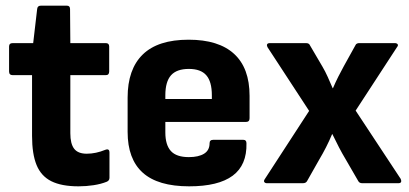

<svg xmlns="http://www.w3.org/2000/svg" viewBox="-20 -646 1443 677"><path d="M257 11Q197 11 161 -7Q125 -25 109 -64Q93 -103 93 -167V-381H25Q12 -381 12 -394V-482Q12 -494 25 -494H97L111 -614Q112 -626 124 -626H216Q227 -626 227 -614L228 -494H353Q365 -494 365 -482V-394Q365 -381 353 -381H228V-176Q228 -139 241.5 -121.5Q255 -104 286 -104Q302 -104 318.5 -107.5Q335 -111 352 -118Q366 -123 366 -108V-19Q366 -9 356 -5Q336 3 310 7Q284 11 257 11Z M647 11Q537 11 483.5 -37Q430 -85 430 -181V-302Q430 -402 483.5 -454Q537 -506 645 -506Q751 -506 805.5 -456Q860 -406 860 -308V-229Q860 -216 847 -216H563V-179Q563 -135 582.5 -113.5Q602 -92 646 -92Q680 -92 699.5 -104Q719 -116 719 -141Q719 -153 732 -153H838Q849 -153 849 -141Q851 -64 800.5 -26.5Q750 11 647 11ZM563 -297H727V-310Q727 -358 707.5 -380.5Q688 -403 646 -403Q603 -403 583 -380.5Q563 -358 563 -310Z M921 0Q915 0 912 -4Q909 -8 914 -15L1070 -255L923 -480Q920 -486 922 -490Q924 -494 932 -494H1059Q1070 -494 1073 -486L1117 -411Q1127 -394 1135.5 -375Q1144 -356 1153 -335H1154Q1163 -356 1172.5 -375Q1182 -394 1192 -412L1233 -486Q1235 -491 1239 -492.5Q1243 -494 1246 -494H1372Q1379 -494 1382 -490Q1385 -486 1380 -480L1234 -256L1393 -15Q1396 -8 1394 -4Q1392 0 1385 0H1257Q1247 0 1243 -8L1199 -84Q1187 -104 1175.5 -126Q1164 -148 1152 -173H1151Q1141 -149 1129.5 -126.5Q1118 -104 1106 -84L1063 -8Q1059 0 1048 0Z"/></svg>

Font: Sofia Sans Semi Condensed ExtraBold
Style: Regular
Weight: 800
Designer: Botio Nikoltchev, Ani Petrova
Foundry: lettersoup
Version: Version 4.100